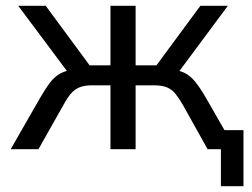

<svg xmlns="http://www.w3.org/2000/svg" viewBox="-20 -516 871 664"><path d="M744 128V0H712V-66H822V128ZM17 0 119 -178Q138 -211 153.5 -231Q169 -251 189 -262Q209 -273 241 -277L223 -255L43 -496H138L290 -290H362V-496H449V-290H521L673 -496H768L589 -255L570 -277Q600 -273 619 -263.5Q638 -254 654.5 -234Q671 -214 692 -178L794 0H698L612 -154Q598 -178 586 -192.5Q574 -207 557 -214Q540 -221 511 -221H449V0H362V-221H300Q272 -221 255 -214Q238 -207 225.5 -192.5Q213 -178 200 -154L113 0Z"/></svg>

Font: Nunito Sans 7pt SemiCondensed
Style: Regular
Weight: 400
Width: 4
Designer: Vernon Adams
Foundry: Vernon Adams
Version: Version 3.101;gftools[0.9.27]